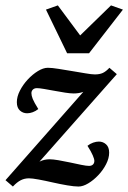

<svg xmlns="http://www.w3.org/2000/svg" viewBox="-31 -681 474 709"><path d="M95.7 -62.5 86.9 -66.4Q100.6 -77.1 116.7 -85Q132.8 -92.8 152.3 -92.8Q164.1 -92.8 184.6 -89.4Q205.1 -85.9 227.5 -81.1Q250 -76.2 269 -72.3Q288.1 -68.4 297.9 -68.4Q306.6 -68.4 312 -73.2Q317.4 -78.1 317.4 -86.9Q317.4 -93.8 311.5 -107.4Q305.7 -121.1 292 -142.6Q301.8 -150.4 313 -154.3Q324.2 -158.2 334 -158.2Q349.6 -158.2 360.8 -147.9Q372.1 -137.7 372.1 -117.2Q372.1 -96.7 360.8 -74.7Q349.6 -52.7 332 -34.2Q314.5 -15.6 294.9 -3.9Q275.4 7.8 258.8 7.8Q243.2 7.8 217.3 3.4Q191.4 -1 163.6 -7.3Q135.7 -13.7 111.8 -18.1Q87.9 -22.5 76.2 -22.5Q59.6 -22.5 45.9 -15.6Q32.2 -8.8 16.6 7.8L-10.7 -15.6L293.9 -361.3L302.7 -357.4Q291 -346.7 275.4 -341.3Q259.8 -335.9 241.2 -335.9Q228.5 -335.9 209.5 -338.9Q190.4 -341.8 169.9 -345.7Q149.4 -349.6 131.8 -352.5Q114.3 -355.5 105.5 -355.5Q95.7 -355.5 90.3 -350.1Q85 -344.7 85 -336.9Q85 -328.1 89.8 -315.9Q94.7 -303.7 110.4 -278.3Q100.6 -270.5 89.8 -266.6Q79.1 -262.7 69.3 -262.7Q53.7 -262.7 42.5 -272.9Q31.2 -283.2 31.2 -303.7Q31.2 -324.2 42.5 -346.2Q53.7 -368.2 71.3 -387.2Q88.9 -406.2 108.9 -418.5Q128.9 -430.7 145.5 -430.7Q160.2 -430.7 184.6 -426.8Q209 -422.9 235.4 -418.5Q261.7 -414.1 284.7 -410.2Q307.6 -406.2 319.3 -406.2Q336.9 -406.2 348.6 -411.6Q360.4 -417 373 -430.7L400.4 -407.2ZM138.7 -645.5 182.6 -661.1 290 -516.6H230.5L378.9 -661.1L422.9 -645.5L297.9 -484.4H216.8Z"/></svg>

Font: Crimson Pro Medium
Style: Italic
Weight: 500
Italic angle: -12°
Designer: Jacques Le Bailly
Foundry: Baron von Fonthausen
Version: Version 1.003